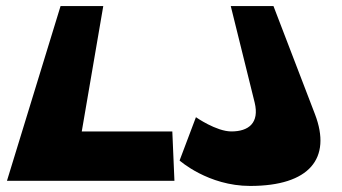

<svg xmlns="http://www.w3.org/2000/svg" viewBox="-20 -597 1129 634"><path d="M883 -577H742L821 -258C837 -191 801 -163 744 -163C694 -163 627 -210 627 -210L573 -67C573 -67 667 17 806 17C1002 17 1076 -74 1020 -220ZM321 -577H180L3 0H556L549 -163H250Z"/></svg>

Font: Hussar Milosc
Style: Bold
Weight: 700
Foundry: Cannot Into Space Fonts
Version: Version 1.02